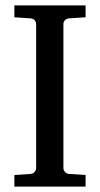

<svg xmlns="http://www.w3.org/2000/svg" viewBox="-20 -691 370 711"><path d="M33.2 0V-43L92.8 -46.9Q103.5 -47.9 108.6 -54.7Q113.8 -61.5 113.8 -68.8V-602.1Q113.8 -609.4 108.6 -615.7Q103.5 -622.1 92.8 -623L33.2 -627V-670.9H296.9V-627L235.8 -623Q225.6 -622.1 220.2 -615.7Q214.8 -609.4 214.8 -602.1V-68.8Q214.8 -61.5 220.2 -54.7Q225.6 -47.9 235.8 -46.9L296.9 -43V0Z"/></svg>

Font: Charis SIL
Style: Regular
Weight: 400
Foundry: SIL International
Version: Version 4.112